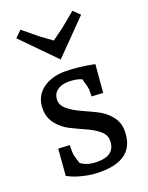

<svg xmlns="http://www.w3.org/2000/svg" viewBox="-145 -839 713 924"><g transform="rotate(-20 211.0 -377.5)"><path d="M210 -503Q278 -503 360 -486L348 -343L290 -346V-382Q290 -393 276 -439Q248 -451 209 -451Q172 -451 150 -433.5Q128 -416 128 -386Q128 -358 154.5 -336.5Q181 -315 218 -298.5Q255 -282 292.5 -263.5Q330 -245 356.5 -212.5Q383 -180 383 -136Q383 10 207 10Q163 10 121.5 0Q80 -10 61 -20L42 -29L53 -165L111 -162V-124Q111 -108 126 -65Q157 -41 210 -41Q301 -41 301 -117Q301 -146 275 -167.5Q249 -189 212 -205.5Q175 -222 137.5 -240.5Q100 -259 74 -292Q48 -325 48 -370Q48 -432 93.5 -467.5Q139 -503 210 -503ZM78 -765 152 -704Q156 -701 211 -661L270 -704L344 -765L377 -733L211 -564L45 -733Z"/></g></svg>

Font: Andada
Style: Regular
Weight: 400
Designer: Carolina Giovagnoli
Foundry: Carolina Giovagnoli
Version: Version 1.003